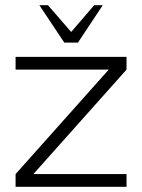

<svg xmlns="http://www.w3.org/2000/svg" viewBox="-20 -719 547 739"><path d="M467 -451 108.5 -49H467V0H40V-49L398.5 -451H40V-500H467ZM227.5 -555 131.5 -699H164.5L254 -596L342.5 -699H375.5L280 -555Z"/></svg>

Font: Urbanist ExtraLight
Style: Regular
Weight: 200
Designer: Corey Hu
Foundry: Corey Hu
Version: Version 1.330; ttfautohint (v1.8.4.7-5d5b)